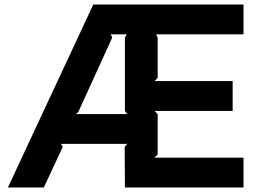

<svg xmlns="http://www.w3.org/2000/svg" viewBox="-20 -830 1168 850"><path d="M1058 0H533L532 -179L543 -193H250L258 -180L174 0H15L393 -810H1058V-678H671L678 -664V-485L664 -471H1010V-339H664L678 -325V-146L664 -132H1058ZM543 -325 533 -339V-664L541 -678H470L477 -664L327 -335L317 -325Z"/></svg>

Font: TypoPRO Sinkin Sans
Style: 600 SemiBold
Weight: 600
Designer: Keith Bates
Foundry: K-Type
Version: Sinkin Sans (version 1.0)  by Keith Bates   •   © 2014   www